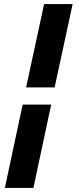

<svg xmlns="http://www.w3.org/2000/svg" viewBox="-20 -720 391 949"><path d="M109 -288 198 -700H339L250 -288ZM4 209 92 -203H233L145 209Z"/></svg>

Font: Red Hat Text VF
Style: Italic
Weight: 300
Italic angle: -12°
Designer: Pentagram, MCKL
Foundry: Pentagram, MCKL
Version: Version 1.023